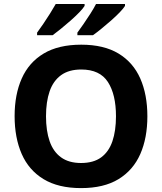

<svg xmlns="http://www.w3.org/2000/svg" viewBox="-20 -954 831 984"><path d="M395.3 10Q278.8 10 203.1 -36Q127.5 -82 91.2 -165Q54.9 -248 54.9 -359Q54.9 -469.6 91.5 -551.9Q128.1 -634.2 203.8 -679.6Q279.4 -725 396.3 -725Q512.4 -725 587.6 -679.5Q662.7 -634 699 -551.5Q735.3 -469 735.3 -358Q735.3 -247 699 -164.5Q662.7 -82 587.6 -36Q512.4 10 395.3 10ZM395.3 -118.6Q459.2 -118.6 498.5 -147.5Q537.8 -176.4 556.1 -230.1Q574.4 -283.9 574.4 -358Q574.4 -469.8 533 -533.8Q491.6 -597.8 396.3 -597.8Q333 -597.8 293 -568.8Q253 -539.8 234.4 -486.3Q215.8 -432.7 215.8 -358Q215.8 -283.9 234.4 -230.1Q253 -176.4 293 -147.5Q333 -118.6 395.3 -118.6ZM620.6 -923.6Q612.6 -910.6 593.4 -890.6Q574.1 -870.6 549.1 -848.6Q524.1 -826.6 499.7 -806.8Q475.4 -787 456.5 -773.6H376.6V-786.8Q390.6 -805.8 408.5 -831.6Q426.4 -857.4 443.7 -884.6Q461 -911.8 472.2 -933.6H620.6ZM413.5 -923.6Q405.5 -910.6 386.3 -890.6Q367 -870.6 342 -848.6Q317 -826.6 292.6 -806.8Q268.2 -787 250 -773.6H170.1V-786.8Q184.1 -805.8 201.7 -831.5Q219.2 -857.2 236.3 -884.4Q253.4 -911.6 265.7 -933.6H413.5Z"/></svg>

Font: Noto Sans Symbols
Style: Regular
Weight: 400
Designer: Monotype Design Team
Foundry: Monotype Imaging Inc.
Version: Version 2.002